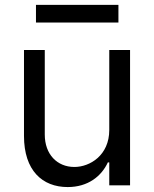

<svg xmlns="http://www.w3.org/2000/svg" viewBox="-20 -747 621 774"><path d="M420.5 -223C420.5 -120.7 342.3 -73.9 279.8 -73.9C210.2 -73.9 160.5 -125 160.5 -204.5V-545.5H76.7V-198.9C76.7 -59.7 150.6 7.1 252.8 7.1C335.2 7.1 389.2 -36.9 414.8 -92.3H420.5V0H504.3V-545.5H420.5ZM457.4 -727.3H125V-656.2H457.4Z"/></svg>

Font: Karasuma Gothic
Style: Regular
Weight: 400
Designer: Rasmus Andersson, Ryoko Nishizuka
Foundry: Genbu
Version: Version 1.00